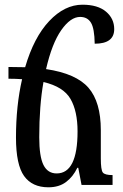

<svg xmlns="http://www.w3.org/2000/svg" viewBox="-20 -787 522 817"><path d="M309 -73H313L327 0H459V-42Q426 -42 417.5 -53Q409 -64 409 -113V-233Q409 -353 356.5 -413.5Q304 -474 176 -493Q201 -602 240.5 -658.5Q280 -715 321 -715Q352 -715 367 -690.5Q382 -666 383 -601Q466 -601 466 -663Q466 -708 431 -737.5Q396 -767 331 -767Q255 -767 189.5 -697.5Q124 -628 87 -501Q54 -502 16 -502V-452Q47 -452 74 -450Q48 -337 48 -202Q48 -86 82.5 -38Q117 10 186 10Q231 10 261 -12.5Q291 -35 309 -73ZM147 -203Q147 -270 151.5 -329Q156 -388 165 -438Q250 -418 280 -366Q310 -314 310 -228Q310 -49 221 -49Q183 -49 165 -85Q147 -121 147 -203Z"/></svg>

Font: Noto Serif Armenian ExtraCondensed Semi
Style: Regular
Weight: 600
Width: 3
Designer: Monotype Design Team
Foundry: Monotype Imaging Inc.
Version: Version 1.901